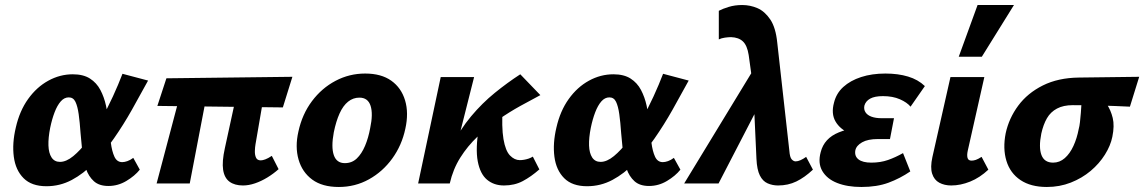

<svg xmlns="http://www.w3.org/2000/svg" viewBox="-20 -731 4559 765"><path d="M165 11Q106 11 74 -21Q42 -53 35 -106.5Q28 -160 43 -223Q58 -289 92 -336.5Q126 -384 172.5 -409.5Q219 -435 270 -435Q312 -435 338.5 -418Q365 -401 380 -372.5Q395 -344 402.5 -309.5Q410 -275 413 -240Q417 -198 421.5 -163Q426 -128 436 -106.5Q446 -85 467 -85Q476 -85 487.5 -89Q499 -93 511 -102L537 -55Q517 -30 483.5 -10Q450 10 412 10Q375 10 354 -9Q333 -28 322.5 -58.5Q312 -89 308 -126Q304 -163 301 -200Q298 -244 293.5 -276Q289 -308 280.5 -325.5Q272 -343 254 -343Q236 -343 222 -327Q208 -311 197.5 -283.5Q187 -256 180 -222Q172 -182 173 -151.5Q174 -121 185.5 -103.5Q197 -86 219 -86Q244 -86 272 -109Q300 -132 328 -169Q356 -206 382 -252.5Q408 -299 430 -347Q452 -395 468 -437L570 -410Q539 -353 505.5 -293.5Q472 -234 434 -179.5Q396 -125 354.5 -82Q313 -39 266 -14Q219 11 165 11Z M948 8Q915 8 894.5 -7Q874 -22 869 -54.5Q864 -87 876 -141L935 -412H1042L998 -156Q996 -145 995.5 -129.5Q995 -114 1000 -103Q1005 -92 1019 -92Q1026 -92 1037 -96Q1048 -100 1063 -110L1090 -57Q1070 -39 1045.5 -24Q1021 -9 996 -0.5Q971 8 948 8ZM604 0 713 -412H815L736 0ZM1107 -303 607 -309 643 -419 1145 -425Z M1330 14Q1264 14 1224 -15.5Q1184 -45 1169.5 -95.5Q1155 -146 1169 -207Q1184 -276 1223 -328Q1262 -380 1317 -409Q1372 -438 1435 -438Q1499 -438 1539 -409.5Q1579 -381 1594 -331Q1609 -281 1595 -218Q1581 -152 1543 -99.5Q1505 -47 1450 -16.5Q1395 14 1330 14ZM1354 -81Q1382 -81 1401.5 -99.5Q1421 -118 1434.5 -150Q1448 -182 1455 -221Q1467 -277 1456.5 -309.5Q1446 -342 1412 -342Q1387 -342 1367 -326Q1347 -310 1333 -279Q1319 -248 1310 -204Q1299 -145 1310 -113Q1321 -81 1354 -81Z M1736 0Q1749 -84 1781 -149.5Q1813 -215 1857 -267.5Q1901 -320 1951.5 -361Q2002 -402 2053 -435L2133 -352Q2097 -333 2053.5 -309Q2010 -285 1966 -254.5Q1922 -224 1882.5 -186.5Q1843 -149 1814 -103Q1785 -57 1772 0ZM1646 0 1736 -424H1869L1762 0ZM1988 8Q1948 8 1920.5 -15Q1893 -38 1883.5 -88.5Q1874 -139 1888 -223L1983 -307Q1978 -224 1986 -177Q1994 -130 2012 -111.5Q2030 -93 2051 -93Q2059 -93 2068 -94.5Q2077 -96 2086 -99Q2095 -102 2103 -107L2129 -56Q2096 -27 2063 -9.5Q2030 8 1988 8Z M2319 11Q2260 11 2228 -21Q2196 -53 2189 -106.5Q2182 -160 2197 -223Q2212 -289 2246 -336.5Q2280 -384 2326.5 -409.5Q2373 -435 2424 -435Q2466 -435 2492.5 -418Q2519 -401 2534 -372.5Q2549 -344 2556.5 -309.5Q2564 -275 2567 -240Q2571 -198 2575.5 -163Q2580 -128 2590 -106.5Q2600 -85 2621 -85Q2630 -85 2641.5 -89Q2653 -93 2665 -102L2691 -55Q2671 -30 2637.5 -10Q2604 10 2566 10Q2529 10 2508 -9Q2487 -28 2476.5 -58.5Q2466 -89 2462 -126Q2458 -163 2455 -200Q2452 -244 2447.5 -276Q2443 -308 2434.5 -325.5Q2426 -343 2408 -343Q2390 -343 2376 -327Q2362 -311 2351.5 -283.5Q2341 -256 2334 -222Q2326 -182 2327 -151.5Q2328 -121 2339.5 -103.5Q2351 -86 2373 -86Q2398 -86 2426 -109Q2454 -132 2482 -169Q2510 -206 2536 -252.5Q2562 -299 2584 -347Q2606 -395 2622 -437L2724 -410Q2693 -353 2659.5 -293.5Q2626 -234 2588 -179.5Q2550 -125 2508.5 -82Q2467 -39 2420 -14Q2373 11 2319 11Z M3080 8Q3058 8 3038.5 -0.5Q3019 -9 3007.5 -32Q2996 -55 2994 -98L2981 -382L2963 -512Q2957 -550 2940 -566Q2923 -582 2893 -583Q2882 -583 2868 -581Q2854 -579 2844 -574V-688Q2859 -696 2883.5 -703.5Q2908 -711 2937 -711Q2969 -711 2998 -698.5Q3027 -686 3049 -653.5Q3071 -621 3077 -560L3125 -131Q3127 -104 3134.5 -96Q3142 -88 3150 -88Q3159 -88 3170 -93Q3181 -98 3192 -106L3219 -55Q3186 -24 3153 -8Q3120 8 3080 8ZM2706 0 3000 -483 3020 -342 2843 0Z M3412 14Q3356 14 3315.5 -2Q3275 -18 3256.5 -49.5Q3238 -81 3250 -125Q3264 -180 3322 -203.5Q3380 -227 3459 -227L3453 -183Q3405 -183 3366 -199.5Q3327 -216 3309 -247Q3291 -278 3303 -322Q3312 -359 3340 -384.5Q3368 -410 3411 -424Q3454 -438 3508 -438Q3558 -438 3598 -426Q3638 -414 3665 -388L3608 -306Q3594 -323 3565.5 -335.5Q3537 -348 3498 -348Q3465 -348 3447 -338Q3429 -328 3424 -310Q3421 -295 3428.5 -283.5Q3436 -272 3452.5 -266Q3469 -260 3493 -260H3542L3526 -177H3478Q3438 -177 3415 -164Q3392 -151 3388 -132Q3384 -109 3400.5 -96Q3417 -83 3452 -83Q3488 -83 3518 -93.5Q3548 -104 3578 -121L3607 -48Q3566 -20 3520 -3Q3474 14 3412 14Z M3770 8Q3743 8 3722.5 -3Q3702 -14 3694 -39Q3686 -64 3695 -105L3767 -424H3902L3836 -131Q3832 -113 3835 -102Q3838 -91 3851 -91Q3859 -91 3868 -94Q3877 -97 3891 -106L3918 -55Q3884 -23 3845.5 -7.5Q3807 8 3770 8ZM3800 -505 3875 -711H4020L3892 -505Z M4151 14Q4087 14 4046 -13.5Q4005 -41 3990 -90Q3975 -139 3987 -200Q4000 -260 4037 -310Q4074 -360 4135 -390.5Q4196 -421 4279 -422L4519 -425L4482 -306Q4421 -309 4365.5 -310.5Q4310 -312 4254 -312Q4217 -312 4191.5 -298.5Q4166 -285 4151.5 -260Q4137 -235 4129 -199Q4118 -144 4129.5 -113.5Q4141 -83 4176 -83Q4202 -83 4222.5 -101Q4243 -119 4257 -149.5Q4271 -180 4278 -217Q4281 -227 4283 -244.5Q4285 -262 4286.5 -281.5Q4288 -301 4289 -318Q4290 -335 4288 -341L4357 -363Q4373 -341 4389.5 -316.5Q4406 -292 4413.5 -261Q4421 -230 4412 -186Q4405 -151 4382.5 -115Q4360 -79 4325.5 -50Q4291 -21 4246.5 -3.5Q4202 14 4151 14Z"/></svg>

Font: Ysabeau Infant ExtraBold
Style: Italic
Weight: 800
Italic angle: -12°
Designer: Christian Thalmann (Catharsis Fonts)
Version: Version 2.001;gftools[0.9.30]; featfreeze: ss01,ss02,lnum